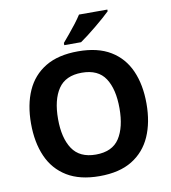

<svg xmlns="http://www.w3.org/2000/svg" viewBox="-99 -1019 994 1114"><g transform="rotate(-10 398.0 -462.0)"><path d="M738 -358Q738 -247 701.5 -164.5Q665 -82 590 -36Q515 10 398 10Q282 10 206.5 -36Q131 -82 94.5 -165Q58 -248 58 -359Q58 -470 94.5 -552Q131 -634 206.5 -679.5Q282 -725 399 -725Q515 -725 590 -679.5Q665 -634 701.5 -551.5Q738 -469 738 -358ZM217 -358Q217 -246 260 -181.5Q303 -117 398 -117Q495 -117 537 -181.5Q579 -246 579 -358Q579 -471 537 -535Q495 -599 399 -599Q303 -599 260 -535Q217 -471 217 -358ZM609 -924Q595 -910 572 -890Q549 -870 522.5 -848Q496 -826 470.5 -806.5Q445 -787 426 -774H327V-787Q343 -806 364.5 -831.5Q386 -857 407 -884.5Q428 -912 442 -934H609Z"/></g></svg>

Font: Noto Sans Duployan
Style: Bold
Weight: 700
Designer: David Corbett
Foundry: David Corbett
Version: Version 3.001